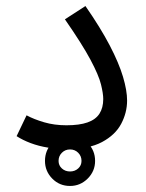

<svg xmlns="http://www.w3.org/2000/svg" viewBox="-20 -489 483 636"><path d="M35 -38 68 -107Q92 -94 126 -84Q160 -74 200 -74Q243 -74 270 -83.5Q297 -93 309.5 -112.5Q322 -132 322 -161Q322 -179 314.5 -209.5Q307 -240 279.5 -291.5Q252 -343 195 -425L263 -469Q313 -397 343.5 -338.5Q374 -280 387.5 -234.5Q401 -189 401 -156Q401 -116 381.5 -79Q362 -42 318 -18.5Q274 5 201 5Q170 5 139 0Q108 -5 81.5 -15Q55 -25 35 -38ZM212 127Q177 127 153 102.5Q129 78 129 44Q129 9 153 -15.5Q177 -40 212 -40Q246 -40 270.5 -15.5Q295 9 295 44Q295 78 270.5 102.5Q246 127 212 127ZM212 79Q228 79 239 69Q250 59 250 44Q250 28 239 17Q228 6 212 6Q196 6 185 17Q174 28 174 44Q174 59 185 69Q196 79 212 79Z"/></svg>

Font: Noto Sans Arabic SemiCondensed
Style: Regular
Weight: 400
Width: 4
Designer: Monotype Design Team, Nadine Chahine, Nizar Qandah and Khaled Hosny
Foundry: Monotype Imaging Inc.
Version: Version 2.012